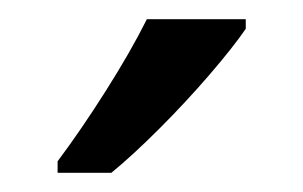

<svg xmlns="http://www.w3.org/2000/svg" viewBox="-20 -786 316 200"><path d="M236 -756Q223 -737 198.5 -708.5Q174 -680 146 -652Q118 -624 96 -606H40V-618Q64 -650 90 -691Q116 -732 133 -766H236Z"/></svg>

Font: Noto Sans Thai SemCond
Style: Regular
Weight: 400
Width: 4
Designer: Monotype Design Team
Foundry: Monotype Imaging Inc.
Version: Version 2.002; ttfautohint (v1.8.4.7-5d5b)